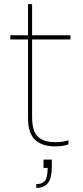

<svg xmlns="http://www.w3.org/2000/svg" viewBox="-20 -700 400 926"><path d="M134.8 -529.8H319.8V-509.8H134.8V-134.8Q134.8 -98.6 142.8 -74.2Q150.9 -49.8 167.2 -37.1Q183.6 -24.4 203.1 -19.3Q222.7 -14.2 250 -14.2Q267.1 -14.2 285.2 -17.3Q303.2 -20.5 310.1 -23.9V-3.9Q285.6 5.9 246.1 5.9Q217.8 5.9 195.8 -0.2Q173.8 -6.3 154.8 -20.8Q135.7 -35.2 125.5 -62.5Q115.2 -89.8 115.2 -128.9V-509.8H29.8V-529.8H115.2V-680.2H134.8ZM230 69.8V102.1Q230 158.2 211.9 182.1Q193.8 206.1 154.8 206.1V188Q184.1 188 196.8 172.4Q209.5 156.7 210 109.9H189.9V69.8Z"/></svg>

Font: Cooper Hewitt
Style: Thin
Weight: 701
Designer: Village Type and Design LLC
Foundry: Cooper Hewitt Smithsonian Design Museum
Version: 1.000